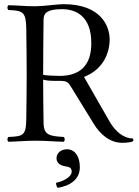

<svg xmlns="http://www.w3.org/2000/svg" viewBox="-20 -675 665 921"><path d="M187 -293C207 -287 232 -287 261 -287C264 -287 268 -287 272 -287C305 -287 310 -276 324 -253L431 -79C460 -32 506 10 566 10C581 10 608 8 618 3C619 0 620 -2 620 -3C620 -5 619 -7 617 -11C572 -11 534 -45 508 -88L383 -306C476 -342 506 -422 506 -486C506 -545 469 -655 284 -655C258 -655 188 -645 148 -645C98 -645 70 -649 20 -650C14 -644 14 -633 20 -627C90 -624 105 -619 106 -536C107 -453 108 -404 108 -321C108 -238 107 -186 106 -103C105 -24 90 -21 20 -18C14 -12 14 -1 20 5C69 4 99 0 150 0C206 0 236 4 286 5C292 -1 292 -12 286 -18C217 -22 190 -27 189 -85C188 -160 187 -221 187 -293ZM189 -583C190 -612 206 -631 278 -631C347 -631 418 -595 418 -468C418 -360 363 -311 266 -311C242 -311 200 -313 187 -316V-321C187 -404 188 -500 189 -583ZM301 41C272 41 251 60 251 84C251 111 276 120 293 123C311 125 324 129 324 149C324 167 298 191 249 202C249 211 251 220 257 226C314 217 363 187 363 127C363 75 339 41 301 41Z"/></svg>

Font: Libertinus Serif Display
Style: Regular
Weight: 400
Designer: Philipp H. Poll, Khaled Hosny
Foundry: Caleb Maclennan
Version: Version 7.050;RELEASE